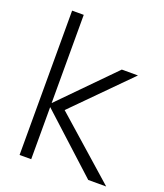

<svg xmlns="http://www.w3.org/2000/svg" viewBox="-134 -810 769 900"><g transform="rotate(20 251.0 -360.0)"><path d="M70 0V-720H128V-280L383.5 -540H464L196.5 -270L502 0H412.5L128 -260V0Z"/></g></svg>

Font: Manrope ExtraLight Light
Style: Regular
Weight: 300
Version: Version 4.504